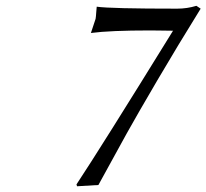

<svg xmlns="http://www.w3.org/2000/svg" viewBox="-20 -630 713 663"><path d="M578.1 -524.9 577.1 -523.9Q568.4 -523.9 541.7 -524.4Q515.1 -524.9 499 -524.9Q360.4 -524.9 293.9 -516.1Q295.9 -523.4 302 -540.5Q308.1 -557.6 310.1 -564.9Q311.5 -573.2 312.3 -587.2Q313 -601.1 314 -606.9Q361.8 -600.1 591.8 -600.1Q626 -600.1 658.2 -609.9L672.9 -600.1Q593.8 -472.7 523.4 -352.8Q453.1 -232.9 418 -169.9Q382.8 -106.9 319.8 8.8L246.1 13.2L244.1 6.8Q328.1 -120.1 578.1 -524.9Z"/></svg>

Font: Linear Smooth
Style: Italic
Weight: 400
Designer: Philipp H. Poll, Flanker
Foundry: Philipp H. Poll, reworked by Flanker
Version: Version 1.061 | FøM Fix